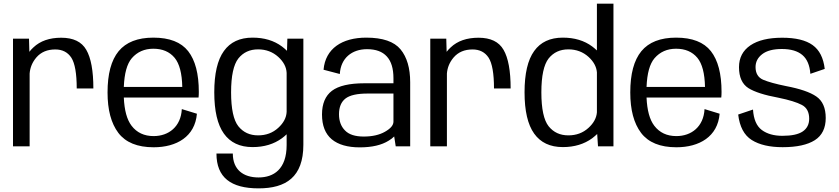

<svg xmlns="http://www.w3.org/2000/svg" viewBox="-20 -805 4612 1056"><path d="M402 -318.5H493.5C493.5 -415.5 480.5 -486.5 454.5 -531C429 -575.5 383 -597.5 317 -597.5C252.5 -597.5 201.5 -580 164 -544.5C155.5 -537 148 -528.5 141.5 -520L139.5 -592.5H51.5V0H143V-400.5C145.5 -433 157.5 -462.5 180 -489C205.5 -518.5 240 -533 284 -533C323 -533 352.5 -518 372.5 -487.5C392 -457 402 -400.5 402 -318.5Z M825 5C952 5 1052.5 -54 1063 -179.5L980 -205C975 -108 907.5 -56.5 825 -56.5C773 -56.5 732.5 -75.5 703.5 -113.5C678 -147 664 -198.5 661 -268.5H1072C1073 -277.5 1073.5 -288 1073.5 -299.5C1073.5 -399 1054 -473.5 1015 -523.5C976 -573 912.5 -598 823.5 -598C737 -598 673.5 -573 632.5 -523.5C591.5 -473.5 571.5 -398 571.5 -296.5C571.5 -201 591 -127 631 -74C671 -21.5 735.5 5 825 5ZM661 -327C664 -401.5 678.5 -454 705 -485C735 -519.5 774.5 -537 823.5 -537C873.5 -537 912.5 -520.5 940.5 -487C967 -455 981 -401.5 982.5 -327Z M1402 231C1552.5 231 1648.5 169 1648.5 -9V-592.5H1560.5L1558.5 -525.5C1550.5 -533.5 1541 -541.5 1530.5 -549.5C1486.5 -582 1433 -598 1369 -598C1299 -598 1246.5 -573.5 1211.5 -524.5C1176 -475.5 1158.5 -399.5 1158.5 -297.5C1158.5 -195.5 1176 -119.5 1211.5 -70C1246.5 -21 1299 4 1369 4C1433 4 1486.5 -12.5 1530.5 -44.5C1540.5 -52 1549 -59 1556.5 -66.5V-7.5C1556.5 126 1485 171 1402 171C1319 171 1260.5 129 1260.5 39.5H1170.5C1170.5 171 1250 231 1402 231ZM1556.5 -404V-190C1555 -157.5 1539.5 -128.5 1510.5 -102C1480 -74 1443 -60.5 1399.5 -60.5C1354 -60.5 1318 -77 1291 -110.5C1264.5 -144 1251 -206.5 1251 -297C1251 -387.5 1264.5 -449.5 1291 -483.5C1318 -517 1354 -533.5 1399.5 -533.5C1443 -533.5 1480 -519.5 1510.5 -492C1539.5 -465.5 1555 -436.5 1556.5 -404Z M2156.5 0H2236V-352.5C2236 -430 2218.5 -490.5 2183 -533.5C2147.5 -576.5 2084.5 -598 1994.5 -598C1861 -598 1769.5 -537.5 1759.5 -421.5L1849 -398C1854 -485.5 1915.5 -534.5 1998.5 -534.5C2047 -534.5 2083 -521.5 2107.5 -494.5C2132 -468 2144 -428 2144 -374.5V-347H1984.5C1901.5 -347 1842 -333 1805.5 -305.5C1769.5 -278 1751 -234.5 1751 -175.5C1751 -114 1769 -69 1804.5 -39C1840 -9.5 1891.5 5.5 1959 5.5C2026 5.5 2079 -7 2118 -31.5C2130 -38.5 2140 -46.5 2148 -54.5ZM2144 -136C2144 -116.5 2128.5 -98 2097.5 -80.5C2067 -63 2028 -54 1980.5 -54C1933.5 -54 1899 -65 1877.5 -87.5C1855.5 -109.5 1844.5 -139.5 1844.5 -176.5C1844.5 -216 1856.5 -244.5 1880 -263C1904 -281.5 1944.5 -290.5 2002 -290.5H2144Z M2697 -318.5H2788.5C2788.5 -415.5 2775.5 -486.5 2749.5 -531C2724 -575.5 2678 -597.5 2612 -597.5C2547.5 -597.5 2496.5 -580 2459 -544.5C2450.5 -537 2443 -528.5 2436.5 -520L2434.5 -592.5H2346.5V0H2438V-400.5C2440.5 -433 2452.5 -462.5 2475 -489C2500.5 -518.5 2535 -533 2579 -533C2618 -533 2647.5 -518 2667.5 -487.5C2687 -457 2697 -400.5 2697 -318.5Z M3269 0H3354V-785H3263V-527.5C3255.5 -535 3246.5 -542 3237 -549.5C3193 -582 3139.5 -598 3075.5 -598C3005.5 -598 2953 -573.5 2918 -524.5C2882.5 -475.5 2865 -399.5 2865 -297.5C2865 -195.5 2882.5 -119.5 2918 -70C2953 -21 3005.5 4 3075.5 4C3139.5 4 3193 -12.5 3237 -44.5C3247.5 -52.5 3256.5 -60.5 3264.5 -68ZM3263 -187C3260.5 -156 3245 -127.5 3217 -102C3186.5 -74 3149.5 -60.5 3106 -60.5C3060.5 -60.5 3024.5 -77 2997.5 -110.5C2971 -144 2957.5 -206.5 2957.5 -297C2957.5 -387.5 2971 -449.5 2997.5 -483.5C3024.5 -517 3060.5 -533.5 3106 -533.5C3149.5 -533.5 3186.5 -519.5 3217 -492C3245 -466.5 3260.5 -438 3263 -407Z M3700 5C3827 5 3927.5 -54 3938 -179.5L3855 -205C3850 -108 3782.5 -56.5 3700 -56.5C3648 -56.5 3607.5 -75.5 3578.5 -113.5C3553 -147 3539 -198.5 3536 -268.5H3947C3948 -277.5 3948.5 -288 3948.5 -299.5C3948.5 -399 3929 -473.5 3890 -523.5C3851 -573 3787.5 -598 3698.5 -598C3612 -598 3548.5 -573 3507.5 -523.5C3466.5 -473.5 3446.5 -398 3446.5 -296.5C3446.5 -201 3466 -127 3506 -74C3546 -21.5 3610.5 5 3700 5ZM3536 -327C3539 -401.5 3553.5 -454 3580 -485C3610 -519.5 3649.5 -537 3698.5 -537C3748.5 -537 3787.5 -520.5 3815.5 -487C3842 -455 3856 -401.5 3857.5 -327Z M4284.5 4.5C4362.5 4.5 4421.5 -8.5 4461.5 -34C4501.5 -59.5 4521.5 -100.5 4521.5 -156C4521.5 -211.5 4504 -251 4469.5 -274.5C4435.5 -298 4380 -317 4303.5 -331.5C4247 -343 4205 -354.5 4177 -366.5C4149.5 -378.5 4135.5 -402 4135.5 -436C4135.5 -464.5 4147.5 -488 4172 -507C4196.5 -526 4232.5 -535.5 4280.5 -535.5C4329.5 -535.5 4367 -524.5 4393 -502.5C4419 -480.5 4433.5 -446 4437 -399L4516 -426C4509 -486.5 4487 -530 4449.5 -557C4412 -584 4356.5 -597.5 4282 -597.5C4207 -597.5 4148.5 -583.5 4107 -555.5C4065.5 -527 4044.5 -487.5 4044.5 -435.5C4044.5 -380.5 4062 -342.5 4096 -320.5C4130.5 -299 4185.5 -281.5 4261.5 -267.5C4320.5 -255.5 4363.5 -242 4390 -228C4417 -214 4430.5 -188.5 4430.5 -152C4430.5 -121.5 4418.5 -98 4395 -82C4371.5 -66 4334.5 -58 4283 -58C4237 -58 4199 -68.5 4170 -90C4141 -111.5 4125 -149 4121.5 -202.5L4040 -175C4048 -108.5 4072.5 -61.5 4114.5 -35C4156.5 -8.5 4213.5 4.5 4284.5 4.5Z"/></svg>

Font: Anybody
Style: Regular
Weight: 400
Designer: Tyler Finck
Foundry: Etcetera Type Company
Version: Version 1.110